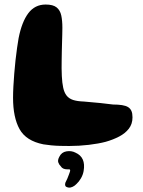

<svg xmlns="http://www.w3.org/2000/svg" viewBox="-20 -628 645 868"><path d="M176 24.5Q98 9 68.5 -44Q39 -97 39 -186Q39 -209 40.5 -237.2Q42 -265.5 44.5 -296Q47 -326.5 50.2 -356.2Q53.5 -386 57.2 -411.8Q61 -437.5 64 -455Q78.5 -529 108 -568.2Q137.5 -607.5 186.5 -607.5Q220 -607.5 236 -594.5Q252 -581.5 257 -558Q262 -534.5 262 -502.5Q262 -488.5 261.5 -471.5Q261 -454.5 260.5 -435.8Q260 -417 259.5 -397Q259 -377 258.8 -357.5Q258.5 -338 258.5 -319.2Q258.5 -300.5 259.5 -284Q261 -253 265.8 -231.2Q270.5 -209.5 281 -196Q291.5 -182.5 310.2 -176.2Q329 -170 359 -169Q398.5 -166 433.8 -162.2Q469 -158.5 491 -155.5Q513.5 -155.5 531.5 -152.8Q549.5 -150 559.5 -143.5Q569.5 -137 574.2 -126.2Q579 -115.5 579 -97.5Q579 -67.5 562.5 -46.2Q546 -25 518.8 -10.8Q491.5 3.5 458 13Q426 21.5 381.8 26.8Q337.5 32 293.5 32Q273.5 32 252 31.5Q230.5 31 211 29Q191.5 27 176 24.5ZM290.5 220Q277.5 218 275.2 211.8Q273 205.5 275.5 198Q280 190 284.5 179.2Q289 168.5 292 160Q295 153 296.5 147.2Q298 141.5 296.5 139Q295 137.5 292 137.5H283Q274 137.5 266.5 134.2Q259 131 255 124Q247 116.5 243.5 106.2Q240 96 248 81Q258 60 280.5 56.2Q303 52.5 321 62Q345 72.5 354.2 93.2Q363.5 114 358 145.5Q355 162.5 346 178Q337 193.5 326 203.5Q318.5 211.5 309 216.2Q299.5 221 290.5 220Z"/></svg>

Font: Gluten Thin SemiBold
Style: Regular
Weight: 600
Version: Version 1.300